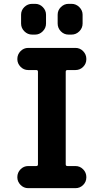

<svg xmlns="http://www.w3.org/2000/svg" viewBox="-20 -980 540 1000"><path d="M331.1 -615.2Q322.3 -615.2 322.3 -606.4V-124Q322.3 -115.2 331.1 -115.2H373Q396.5 -115.2 413.1 -98.1Q429.7 -81.1 429.7 -57.6V-56.6Q429.7 -33.2 413.1 -16.6Q396.5 0 373 0H127Q103.5 0 86.9 -17.1Q70.3 -34.2 70.3 -56.6V-57.6Q70.3 -81.1 86.9 -98.1Q103.5 -115.2 127 -115.2H168.9Q177.7 -115.2 177.7 -124V-606.4Q177.7 -615.2 168.9 -615.2H127Q103.5 -615.2 86.9 -632.3Q70.3 -649.4 70.3 -671.9V-672.9Q70.3 -696.3 86.9 -713.4Q103.5 -730.5 127 -730.5H373Q396.5 -730.5 413.1 -713.4Q429.7 -696.3 429.7 -672.9V-671.9Q429.7 -648.4 413.1 -631.8Q396.5 -615.2 373 -615.2ZM352.5 -960Q376 -960 393.1 -942.9Q410.2 -925.8 410.2 -903.3V-857.4Q410.2 -834 393.1 -816.9Q376 -799.8 352.5 -799.8H336.9Q313.5 -799.8 296.9 -816.9Q280.3 -834 280.3 -857.4V-903.3Q280.3 -926.8 297.4 -943.4Q314.5 -960 336.9 -960ZM147.5 -960H163.1Q186.5 -960 203.1 -942.9Q219.7 -925.8 219.7 -903.3V-857.4Q219.7 -834 202.6 -816.9Q185.5 -799.8 163.1 -799.8H147.5Q124 -799.8 106.9 -816.9Q89.8 -834 89.8 -857.4V-903.3Q89.8 -926.8 106.9 -943.4Q124 -960 147.5 -960Z"/></svg>

Font: Rounded Mgen+ 1m bold
Style: Bold
Weight: 700
Designer: [Source Han Sans]
Ryoko NISHIZUKA  (kana & ideographs); Paul D. Hunt (Latin, Greek & Cyrillic); Wenlong ZHANG  (bopomofo
Version: Version 1.059.20150602